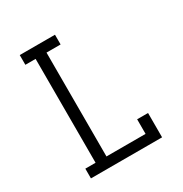

<svg xmlns="http://www.w3.org/2000/svg" viewBox="-171 -863 942 991"><g transform="rotate(-30 300.0 -367.5)"><path d="M86 0V-58H147V-677H86V-735H296V-677H212V-58H445V-145H510V0Z"/></g></svg>

Font: Iosevka Slab Light Extended
Style: Regular
Weight: 300
Width: 7
Monospace: yes
Designer: Belleve Invis
Foundry: Belleve Invis
Version: Version 11.1.0; ttfautohint (v1.8.3)